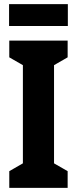

<svg xmlns="http://www.w3.org/2000/svg" viewBox="-20 -1004 373 931"><path d="M308 -93H25V-174L91 -212V-688L25 -726V-807H308V-726L242 -688V-212L308 -174ZM309 -984V-878H24V-984Z"/></svg>

Font: Noto Sans Kannada UI ExtraCondensed ExtraBold
Style: Regular
Weight: 800
Width: 2
Designer: Jelle Bosma - Monotype Design Team
Foundry: Monotype Imaging Inc.
Version: Version 2.005; ttfautohint (v1.8.4.7-5d5b)